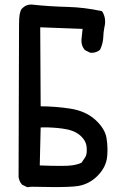

<svg xmlns="http://www.w3.org/2000/svg" viewBox="-20 -819 540 832"><path d="M115.2 -799.3Q118.2 -799.3 121.6 -798.8H122.1Q193.8 -791 270.8 -789.1Q347.7 -787.1 421.9 -770.5L423.8 -768.1Q435.5 -749 435.5 -725.6Q435.5 -715.8 434.1 -709.5Q432.6 -703.1 431.2 -694.3Q428.2 -677.7 427.7 -659.7Q426.8 -630.9 413.6 -603.5Q404.3 -595.7 395.3 -593Q386.2 -590.3 377.9 -590.3Q374.5 -590.3 370.1 -590.8L347.7 -602.1Q338.9 -612.8 335.9 -622.6Q333 -632.3 333 -641.1Q333 -644 333 -647L337.9 -693.8L154.3 -700.7L156.2 -358.4Q221.2 -357.9 282.7 -348.6Q350.1 -338.4 392.1 -300.8Q434.1 -262.7 441.4 -222.2Q445.8 -197.3 445.8 -170.4Q445.8 -155.8 444.3 -140.1Q439.9 -94.7 402.3 -56.6Q365.2 -20 316.4 -12.7Q286.1 -8.3 213.4 -8.3Q172.4 -8.3 117.7 -9.8L98.1 -7.8L75.2 -19L74.2 -20.5Q63 -33.7 60.5 -52.2L62.5 -712.9Q62.5 -741.7 65.4 -757.6Q68.4 -773.4 74.2 -780.8L81.1 -787.1Q94.7 -799.3 115.2 -799.3ZM292.5 -102.5Q320.8 -106.9 333.5 -114.3Q339.8 -123.5 349.6 -138.2Q356 -148.4 356 -168Q356 -174.3 355.5 -181.2Q353 -210 326.7 -232.7Q300.3 -255.4 251.5 -261.7Q211.9 -267.1 171.9 -267.1Q164.1 -267.1 156.2 -266.6L152.3 -102.1Q206.1 -100.1 241.9 -100.1Q277.8 -100.1 292.5 -102.5Z"/></svg>

Font: Bakudai
Style: Bold
Weight: 700
Version: Version 1.48